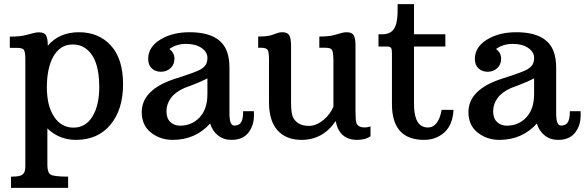

<svg xmlns="http://www.w3.org/2000/svg" viewBox="-20 -659 2796 918"><path d="M343.3 9.8Q263.2 9.8 206.5 -44.9V129.4Q206.5 167 222.9 176.3Q239.3 185.5 305.7 185.5V239.3H32.7V185.5Q74.7 185.5 85.4 177Q96.2 168.5 98.6 158.7Q101.1 148.9 101.1 134.3V-373.5Q101.1 -408.7 95 -419.4Q88.9 -430.2 61.5 -430.2H26.9V-483.9Q75.2 -483.9 102.5 -491Q129.9 -498 141.6 -501.2Q153.3 -504.4 166.5 -504.4Q192.4 -504.4 200.4 -489.5Q208.5 -474.6 208.5 -441.9V-440.4Q263.2 -504.9 357.7 -504.9Q452.1 -504.9 510.3 -441.2Q568.4 -377.4 568.4 -256.3Q568.4 -135.3 508.1 -62.7Q447.8 9.8 343.3 9.8ZM331.5 -48.8Q389.2 -48.8 421.9 -101.8Q454.6 -154.8 454.6 -243.2Q454.6 -384.3 386.2 -429.7Q361.8 -446.3 328.6 -446.3Q295.4 -446.3 272.5 -430.7Q249.5 -415 234.4 -387.7Q204.1 -332 204.1 -242.2Q204.1 -152.3 238.8 -100.6Q273.4 -48.8 331.5 -48.8Z M1077.1 -116.7Q1077.1 -58.6 1100.1 -58.6Q1122.1 -58.6 1132.3 -73.5Q1142.6 -88.4 1142.6 -127.4H1193.8Q1194.3 -121.1 1194.3 -107.4Q1194.3 -63.5 1172.4 -31.2Q1145.5 9.8 1086.9 9.8Q1048.8 9.8 1022 -11.7Q995.1 -33.2 984.9 -68.4Q914.1 9.8 805.7 9.8Q746.1 9.8 701.9 -25.1Q657.7 -60.1 657.7 -122.6Q657.7 -231 817.9 -282.7Q919.4 -314.9 939.5 -327.4Q959.5 -339.8 965.6 -352.8Q971.7 -365.7 971.7 -381.8Q971.7 -410.6 943.4 -429.9Q915 -449.2 869.6 -449.2Q824.2 -449.2 789.6 -424.8Q814 -406.7 814 -378.4Q814 -350.1 795.2 -333Q776.4 -315.9 749.8 -315.9Q723.1 -315.9 705.8 -332Q688.5 -348.1 688.5 -377Q688.5 -434.1 746.1 -469.5Q803.7 -504.9 886.2 -504.9Q1033.7 -504.9 1066.4 -409.2Q1077.1 -377.4 1077.1 -335.9ZM840.8 -58.1Q897.5 -58.1 934.6 -97.9Q971.7 -137.7 971.7 -209V-284.2Q940.4 -268.1 905.5 -254.9Q870.6 -241.7 861.8 -238.3Q818.8 -219.7 797.4 -190.7Q775.9 -161.6 775.9 -127.4Q775.9 -93.3 794.4 -75.7Q813 -58.1 840.8 -58.1Z M1585 -80.1Q1523.9 9.8 1421.9 9.8Q1348.1 9.8 1307.1 -35.6Q1266.1 -81.1 1266.1 -171.4V-374Q1266.1 -409.2 1260 -419.9Q1253.9 -430.7 1227.1 -430.7H1214.4V-484.4Q1259.3 -484.4 1279.5 -491.5Q1299.8 -498.5 1308.6 -501.7Q1317.4 -504.9 1330.1 -504.9Q1355 -504.9 1363.3 -489.5Q1371.6 -474.1 1371.6 -440.4V-168Q1371.6 -114.3 1382.8 -94.7Q1404.3 -57.1 1456.5 -57.1Q1491.7 -57.1 1525.9 -85Q1560.1 -112.8 1574.2 -149.9V-374Q1573.2 -410.2 1567.4 -420.4Q1561.5 -430.7 1534.7 -430.7H1506.8V-484.4Q1553.2 -484.4 1578.4 -491.5Q1603.5 -498.5 1614.3 -501.7Q1625 -504.9 1637.7 -504.9Q1662.6 -504.9 1671.1 -490.2Q1679.7 -475.6 1679.7 -442.4V-129.9Q1679.7 -82.5 1684.1 -71.3Q1691.9 -49.8 1723.1 -49.8Q1739.7 -49.8 1751.5 -55.2V-7.8Q1728 9.8 1687.5 9.8Q1602.5 9.8 1585 -80.1Z M2007.8 9.8Q1854 9.8 1854 -161.1V-405.3Q1854 -424.3 1849.4 -430.4Q1844.7 -436.5 1829.6 -436.5H1789.6V-495.1H1807.6Q1844.7 -495.1 1862.1 -518.6Q1879.4 -542 1880.9 -595.7L1881.3 -639.2H1959.5V-495.1H2109.4V-436.5H1959.5V-162.6Q1959.5 -71.8 2001.5 -54.2Q2013.2 -49.3 2024.9 -49.3Q2076.2 -49.3 2091.8 -133.8H2148.4Q2143.6 -33.7 2064.9 -1Q2039.6 9.8 2007.8 9.8Z M2639.2 -116.7Q2639.2 -58.6 2662.1 -58.6Q2684.1 -58.6 2694.3 -73.5Q2704.6 -88.4 2704.6 -127.4H2755.9Q2756.3 -121.1 2756.3 -107.4Q2756.3 -63.5 2734.4 -31.2Q2707.5 9.8 2648.9 9.8Q2610.8 9.8 2584 -11.7Q2557.1 -33.2 2546.9 -68.4Q2476.1 9.8 2367.7 9.8Q2308.1 9.8 2263.9 -25.1Q2219.7 -60.1 2219.7 -122.6Q2219.7 -231 2379.9 -282.7Q2481.4 -314.9 2501.5 -327.4Q2521.5 -339.8 2527.6 -352.8Q2533.7 -365.7 2533.7 -381.8Q2533.7 -410.6 2505.4 -429.9Q2477.1 -449.2 2431.6 -449.2Q2386.2 -449.2 2351.6 -424.8Q2376 -406.7 2376 -378.4Q2376 -350.1 2357.2 -333Q2338.4 -315.9 2311.8 -315.9Q2285.2 -315.9 2267.8 -332Q2250.5 -348.1 2250.5 -377Q2250.5 -434.1 2308.1 -469.5Q2365.7 -504.9 2448.2 -504.9Q2595.7 -504.9 2628.4 -409.2Q2639.2 -377.4 2639.2 -335.9ZM2402.8 -58.1Q2459.5 -58.1 2496.6 -97.9Q2533.7 -137.7 2533.7 -209V-284.2Q2502.4 -268.1 2467.5 -254.9Q2432.6 -241.7 2423.8 -238.3Q2380.9 -219.7 2359.4 -190.7Q2337.9 -161.6 2337.9 -127.4Q2337.9 -93.3 2356.4 -75.7Q2375 -58.1 2402.8 -58.1Z"/></svg>

Font: Arbutus Slab
Style: Regular
Weight: 400
Designer: Karolina Lach
Foundry: Karolina Lach
Version: Version 1.001; ttfautohint (v0.92) -l 10 -r 16 -G 200 -x 7 -